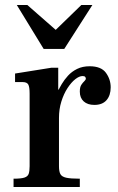

<svg xmlns="http://www.w3.org/2000/svg" viewBox="-20 -745 472 765"><path d="M34 0V-33Q64 -33 77.5 -37.5Q91 -42 94.5 -53Q98 -64 98 -83V-372Q98 -399 92.5 -408.5Q87 -418 70 -418H40V-452L184 -475H212V-388H215V-83Q215 -62 220.5 -51.5Q226 -41 243.5 -37Q261 -33 298 -33V0ZM210 -272V-380Q216 -393 226 -410Q236 -427 251 -443.5Q266 -460 287.5 -470.5Q309 -481 337 -481Q383 -481 402 -455Q421 -429 421 -397Q421 -365 404.5 -346Q388 -327 356 -327Q329 -327 313.5 -341Q298 -355 298 -380Q298 -398 304 -407Q310 -416 316 -421.5Q322 -427 322 -432Q322 -435 319.5 -438.5Q317 -442 309 -442Q296 -442 280 -429.5Q264 -417 249 -394Q234 -371 224.5 -340.5Q215 -310 215 -275ZM154 -550 47 -725H89L202 -626L304 -725H348L236 -550Z"/></svg>

Font: Frank Ruhl Libre Medium
Style: Regular
Weight: 500
Designer: Yanek Iontef
Foundry: Fontef
Version: Version 6.004